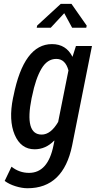

<svg xmlns="http://www.w3.org/2000/svg" viewBox="-20 -768 499 1001"><path d="M147.5 -267.6 145 -257.3Q106.4 -66.4 197.3 -66.4Q244.6 -66.4 283.2 -132.3L336.9 -400.9Q320.8 -460.9 273.4 -460.9Q226.1 -460.9 195.8 -409.2Q165.5 -357.4 147.5 -267.6ZM251 -538.1Q324.7 -538.1 357.9 -471.7L376 -528.3H459.5L356 -9.3Q310.1 213.4 123.5 213.4Q94.7 213.4 61.5 203.1Q28.3 192.9 4.4 175.3L40 101.1Q80.6 133.3 131.3 133.3Q230 133.3 258.8 -9.8L263.7 -34.2L262.2 -34.7Q218.3 10.3 160.6 10.3Q88.9 10.3 56.6 -65.4Q24.4 -141.1 47.9 -257.3L50.3 -267.6Q104 -538.1 251 -538.1ZM432.1 -634.3 429.7 -623.5H356L314.9 -699.2L244.6 -623.5H171.4L173.8 -634.8L296.9 -748H352.5Z"/></svg>

Font: RobotoCondensed-Italic
Style: Italic
Weight: 400
Designer: Google
Version: Version 1.200311; 2013